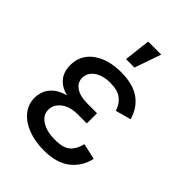

<svg xmlns="http://www.w3.org/2000/svg" viewBox="-222 -866 981 981"><g transform="rotate(45 268.5 -375.5)"><path d="M275.4 9.8Q211.9 9.8 161.4 -9.8Q110.8 -29.3 81.8 -64.7Q52.7 -100.1 52.7 -147.5Q52.7 -170.4 61.8 -194.8Q70.8 -219.2 94.5 -240.2Q118.2 -261.2 161.1 -272.9Q121.1 -284.2 100.1 -303.7Q79.1 -323.2 71.3 -346.4Q63.5 -369.6 63.5 -392.1Q63.5 -467.8 122.1 -510.3Q180.7 -552.7 273.9 -552.7Q359.9 -552.7 409.7 -517.1Q459.5 -481.4 477.5 -416.5L393.6 -393.6Q382.3 -431.6 354 -453.4Q325.7 -475.1 273.4 -475.1Q218.8 -475.1 185.8 -451.7Q152.8 -428.2 152.8 -390.6Q152.8 -357.9 181.9 -337.4Q210.9 -316.9 269 -316.9H334.5V-243.2H269Q211.9 -243.2 178.7 -217Q145.5 -190.9 145.5 -153.3Q145.5 -115.7 181.9 -92.3Q218.3 -68.8 279.3 -68.8Q337.9 -68.8 364 -92Q390.1 -115.2 400.9 -159.7L487.3 -140.1Q471.7 -71.3 419.4 -30.8Q367.2 9.8 275.4 9.8ZM243.7 -617.2 260.3 -760.7H354.5L304.7 -617.2Z"/></g></svg>

Font: Inter-Regular
Style: Regular
Weight: 400
Designer: Rasmus Andersson
Foundry: rsms
Version: Version 4.000;git-a52131595